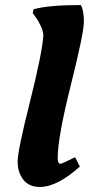

<svg xmlns="http://www.w3.org/2000/svg" viewBox="-20 -730 365 762"><path d="M209 -102C209 -156.7 226.3 -253.3 261 -392C295.7 -530.7 313 -614.5 313 -643.5C313 -672.5 309 -694.7 301 -710C213.7 -710 151 -704.3 113 -693L110 -678L120 -664C127.3 -654.7 134.5 -642.5 141.5 -627.5C148.5 -612.5 152 -599.7 152 -589C148.7 -541 130.8 -452.8 98.5 -324.5C66.2 -196.2 50 -117.7 50 -89C50 -60.3 57.5 -36.3 72.5 -17C87.5 2.3 109.3 12 138 12C184 12 237 -15 297 -69L278 -106C243.3 -88.7 224 -80 220 -80C212.7 -80 209 -87.3 209 -102Z"/></svg>

Font: Oleo Script
Style: Regular
Weight: 400
Designer: Soytutype
Foundry: Soytutype
Version: Version 1.002